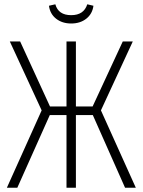

<svg xmlns="http://www.w3.org/2000/svg" viewBox="-20 -878 667 898"><path d="M209 -851.1 238.8 -857.9Q252.9 -807.1 313 -807.1Q372.1 -807.1 388.2 -857.9L417 -851.1Q412.1 -813 383.5 -790.5Q355 -768.1 313 -768.1Q271 -768.1 242.4 -790.5Q213.9 -813 209 -851.1ZM601.1 -684.1 452.1 -361.8 615.2 0H564.9L414.1 -339.8H335V0H291V-339.8H212.9L61 0H12.2L174.8 -361.8L25.9 -684.1H74.2L213.9 -379.9H291V-684.1H335V-379.9H413.1L554.2 -684.1Z"/></svg>

Font: Fira Sans Compressed ExtraLight
Style: Regular
Weight: 250
Width: 1
Designer: Carrois Corporate & Edenspiekermann AG
Foundry: Carrois Corporate GbR & Edenspiekermann AG
Version: Version 4.203;PS 004.203;hotconv 1.0.88;makeotf.lib2.5.64775